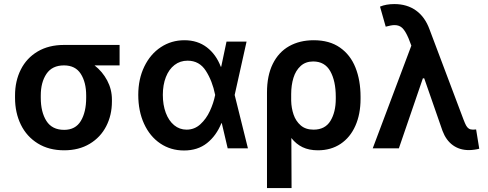

<svg xmlns="http://www.w3.org/2000/svg" viewBox="-20 -737 2424 954"><path d="M297.9 -513.7H574.2V-412.1H449.7Q488.8 -381.8 512.5 -337.4Q536.1 -293 536.1 -242.2V-232.4Q536.1 -165 507.8 -109.9Q479.5 -54.7 425.8 -22.5Q372.1 9.8 298.8 9.8Q223.1 9.8 168 -24.2Q112.8 -58.1 83.7 -117.4Q54.7 -176.8 54.7 -251V-262.7Q54.7 -334.5 83.5 -391.6Q112.3 -448.7 167.2 -481.2Q222.2 -513.7 297.9 -513.7ZM298.8 -91.8Q355 -91.8 381.6 -136Q408.2 -180.2 408.2 -251V-262.7Q408.2 -328.1 381.3 -370.1Q354.5 -412.1 297.9 -412.1Q239.3 -412.1 210.9 -370.1Q182.6 -328.1 182.6 -262.7V-251Q182.6 -180.2 210.7 -136Q238.8 -91.8 298.8 -91.8Z M667 -265.6Q667 -344.2 697 -406.2Q727.1 -468.3 779.3 -502.7Q831.5 -537.1 896.5 -537.1Q961.4 -537.1 1007.6 -502Q1053.7 -466.8 1077.1 -405.3H1079.1L1105.5 -530.3H1205.1L1146 -265.1L1211.9 0H1111.3L1082 -125H1080.1Q1054.7 -62.5 1008.5 -25.9Q962.4 10.7 894.5 10.7Q828.1 10.7 776.4 -24.2Q724.6 -59.1 695.8 -122.1Q667 -185.1 667 -265.6ZM907.2 -92.8Q946.3 -92.8 975.6 -119.6Q1004.9 -146.5 1022.9 -185.5Q1041 -224.6 1048.8 -263.7L1049.3 -265.1L1048.8 -266.6Q1035.2 -334.5 1002.9 -385Q970.7 -435.5 912.1 -435.5Q875 -435.5 847.2 -414.1Q819.3 -392.6 804.2 -354Q789.1 -315.4 789.1 -265.6Q789.1 -215.8 803.7 -176.5Q818.4 -137.2 845.2 -115Q872.1 -92.8 907.2 -92.8Z M1539.1 -537.1Q1617.2 -537.1 1669.2 -500.7Q1721.2 -464.4 1746.3 -401.1Q1771.5 -337.9 1771.5 -255.9V-246.1Q1771.5 -169.9 1745.8 -112.1Q1720.2 -54.2 1672.4 -22.2Q1624.5 9.8 1559.6 9.8Q1515.6 9.8 1483.4 -5.6Q1451.2 -21 1427.7 -51.3L1428.7 197.3H1306.6V-277.3Q1306.6 -361.3 1335.4 -419.7Q1364.3 -478 1416.7 -507.6Q1469.2 -537.1 1539.1 -537.1ZM1426.8 -236.3Q1427.7 -200.2 1438.7 -167.7Q1449.7 -135.3 1474.1 -114Q1498.5 -92.8 1538.1 -92.8Q1595.2 -92.8 1621.8 -136.2Q1648.4 -179.7 1648.4 -246.1V-255.9Q1648.4 -334.5 1621.1 -383.1Q1593.8 -431.6 1536.1 -431.6Q1498.5 -431.6 1473.9 -409.2Q1449.2 -386.7 1438 -350.1Q1426.8 -313.5 1426.8 -269.5Z M2178.7 -86.9 2087.9 -347.7H2081.1L1961.9 0H1832L2023.9 -510.3L2009.8 -546.9Q1994.6 -582.5 1979.5 -597.4Q1964.4 -612.3 1940.4 -612.3Q1924.8 -612.3 1896.5 -604.5L1868.2 -704.1Q1898.4 -716.8 1939.5 -716.8Q2002.4 -716.8 2047.1 -684.8Q2091.8 -652.8 2114.3 -590.8L2283.2 -142.6Q2290.5 -123.5 2295.9 -113.5Q2301.3 -103.5 2309.3 -98.1Q2317.4 -92.8 2330.1 -92.8L2345.7 -93.8L2361.3 2Q2351.1 4.9 2336.4 6.8Q2321.8 8.8 2309.6 8.8Q2263.7 8.8 2230 -15.6Q2196.3 -40 2178.7 -86.9Z"/></svg>

Font: WEMIX Pretendard SemiBold
Style: Regular
Weight: 600
Designer: Base glyphs from Inter by Rasmus Andersson; Hangeul glyphs from Noto Sans CJK(Source Han Sans) by Jang Soo-young and Kan
Foundry: Kil Hyung-jin
Version: Version 1.000